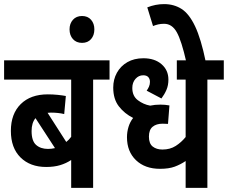

<svg xmlns="http://www.w3.org/2000/svg" viewBox="-20 -916 1111 936"><path d="M514 -528H434V0H327V-136Q303 -120 273.5 -111Q244 -102 205 -102Q127 -102 80 -148.5Q33 -195 33 -278Q33 -361 81 -408.5Q129 -456 213 -456Q238 -456 262 -453.5Q286 -451 301 -448L293 -360Q264 -367 228 -367Q220 -367 212 -366L303 -224Q316 -234 327 -249V-528H0V-622H514ZM134 -277Q134 -229 156 -209.5Q178 -190 214 -190Q231 -190 248 -194L153 -340Q134 -317 134 -277Z M319 -773Q319 -801 335.5 -819.5Q352 -838 380 -838Q408 -838 424 -819.5Q440 -801 440 -773Q440 -744 424 -725.5Q408 -707 380 -707Q352 -707 335.5 -725.5Q319 -744 319 -773Z M1071 -528H991V0H885V-131Q860 -114 831.5 -103.5Q803 -93 760 -93Q687 -93 643 -135Q599 -177 599 -247Q599 -273 606.5 -297.5Q614 -322 629 -341Q587 -362 559.5 -397.5Q532 -433 532 -489Q532 -529 550 -561.5Q568 -594 601 -613Q634 -632 679 -632Q734 -632 767.5 -603Q801 -574 801 -528Q801 -500 791.5 -478Q782 -456 767 -436L695 -474Q701 -482 706 -493Q711 -504 711 -517Q711 -531 703 -540Q695 -549 678 -549Q656 -549 640.5 -531.5Q625 -514 625 -487Q625 -448 652 -427.5Q679 -407 712 -401Q735 -406 762 -406Q785 -406 806 -402L799 -312Q788 -313 773 -313Q742 -313 724 -298Q706 -283 706 -250Q706 -216 724.5 -201.5Q743 -187 772 -187Q809 -187 836.5 -204.5Q864 -222 885 -248V-528H842V-622H1071Z M888 -615Q865 -717 842 -758.5Q819 -800 780 -800Q764 -800 751 -797Q738 -794 726 -789L698 -880Q738 -896 780 -896Q828 -896 865 -872.5Q902 -849 931 -788Q960 -727 983 -615Z"/></svg>

Font: Noto Sans Condensed SemiBold
Style: Italic
Weight: 600
Width: 3
Italic angle: -12°
Designer: Monotype Design Team
Foundry: Monotype Imaging Inc.
Version: Version 2.013; ttfautohint (v1.8.4.7-5d5b)